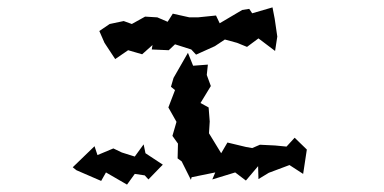

<svg xmlns="http://www.w3.org/2000/svg" viewBox="-20 -525 1040 520"><path d="M277 -460 249 -441 263 -409 292 -365 327 -389 365 -378 393 -403 391 -391 437 -389 454 -405 498 -391 511 -377 562 -400 589 -418 622 -409 649 -398 680 -421 725 -387 731 -426 724 -474 718 -505 663 -489 655 -501 636 -498 575 -462 565 -483 516 -478H493L448 -488L434 -466L406 -478L373 -480L337 -460L315 -468ZM177 -72 187 -64 254 -35 267 -58 324 -25 345 -54 372 -50 382 -39 413 -71 421 -79 374 -110 369 -134 345 -101 310 -112 287 -123 244 -105 236 -129ZM436 -234 458 -195 447 -157 462 -136 461 -96 472 -88 497 -38 499 -45 563 -58 555 -39 617 -58 646 -36 679 -75 680 -40 708 -57 764 -78 801 -54 803 -67 811 -120 778 -152 756 -128 725 -131 684 -133 663 -124 646 -127 596 -139 579 -110 546 -164 548 -196 545 -234 523 -246 551 -292 540 -322 543 -350 503 -347 489 -382 450 -314 443 -290 454 -281Z"/></svg>

Font: チョークS
Style: Regular
Weight: 400
Designer: [Stick] Fontworks Inc.
Foundry: [Stick] Fontworks Inc.
Version: Version 1.200;FEAKit 1.0